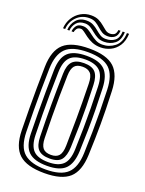

<svg xmlns="http://www.w3.org/2000/svg" viewBox="-184 -1092 895 1188"><g transform="rotate(20 264.0 -498.5)"><path d="M263.2 10Q147.2 10 95.9 -36.8Q44.5 -83.5 42.2 -191Q40.8 -266 40.2 -333.2Q39.8 -400.5 40.2 -467.8Q40.8 -535 42.2 -610Q44.5 -717 95.9 -763.5Q147.2 -810 263.2 -810Q378.5 -810 428.9 -763.1Q479.2 -716.2 483.2 -610.5Q485.8 -546 486.9 -493.8Q488 -441.5 487.9 -394.2Q487.8 -347 486.6 -297.8Q485.5 -248.5 483.2 -190Q479.2 -82.5 428 -36.2Q376.8 10 263.2 10ZM263.2 -14Q362.8 -14 406.5 -55.6Q450.2 -97.2 453.2 -192Q455.8 -266 456.6 -330.6Q457.5 -395.2 456.8 -462Q456 -528.8 453.2 -609Q450.2 -703.2 406.5 -744.6Q362.8 -786 263.2 -786Q160.8 -786 117.8 -743.9Q74.8 -701.8 72.2 -609Q70.5 -535 69.9 -468.2Q69.2 -401.5 70 -334.4Q70.8 -267.2 72.2 -192Q74.2 -93.5 120.6 -53.8Q167 -14 263.2 -14ZM263.2 -38Q178.5 -38 141.2 -73.8Q104 -109.5 102.2 -192Q100.8 -266 100.2 -333Q99.8 -400 100.2 -467.2Q100.8 -534.5 102.2 -609Q104 -691 141.1 -726.5Q178.2 -762 263.2 -762Q346.2 -762 383.1 -726.1Q420 -690.2 423.2 -608Q426.2 -533.5 427.2 -466.6Q428.2 -399.8 427.2 -333.1Q426.2 -266.5 423.2 -193Q420 -111.2 383.6 -74.6Q347.2 -38 263.2 -38ZM263.2 -62Q328.2 -62 359.5 -91.6Q390.8 -121.2 393.2 -194Q395.8 -267.5 396.6 -333.8Q397.5 -400 396.6 -466.5Q395.8 -533 393.2 -607Q390.8 -679.5 359.4 -708.8Q328 -738 263.2 -738Q194 -738 164 -707.5Q134 -677 132.2 -608Q130 -523.2 129.4 -457.8Q128.8 -392.2 129.6 -330Q130.5 -267.8 132.2 -193Q134 -124 163.8 -93Q193.5 -62 263.2 -62ZM263.2 -86Q210.5 -86 187.1 -111.2Q163.8 -136.5 162.5 -193Q157.2 -396.5 162.5 -608Q163.8 -664.5 187.4 -689.2Q211 -714 263.2 -714Q315.8 -714 338.5 -688.6Q361.2 -663.2 363.2 -606.5Q366.2 -532.2 367.2 -468Q368.2 -403.8 367.4 -338.8Q366.5 -273.8 363.5 -197Q361.5 -141.2 340.1 -113.6Q318.8 -86 263.2 -86ZM263.2 -110Q298.8 -110 315.5 -129.6Q332.2 -149.2 333.2 -197Q335 -283.8 335.5 -379.9Q336 -476 333.2 -604Q332.2 -652.5 314.9 -671.2Q297.5 -690 263.2 -690Q226.2 -690 209.9 -670.8Q193.5 -651.5 192.2 -607Q190.2 -533.5 189.6 -467.2Q189 -401 189.6 -334.5Q190.2 -268 192.2 -194Q193.5 -149 209.9 -129.5Q226.2 -110 263.2 -110ZM66.2 -872.2Q68.8 -910.8 87.6 -941.2Q106.5 -971.8 137 -989.4Q167.5 -1007 204.2 -1007Q234.2 -1007 254.6 -996.9Q275 -986.8 290.2 -973.5Q305.5 -960.2 319.1 -950.1Q332.8 -940 349.2 -940Q365.5 -940 377.2 -947.2Q389 -954.5 392.2 -979.2H406.2Q403.5 -946 385.6 -933Q367.8 -920 343 -920Q319.5 -920 303.1 -930.1Q286.8 -940.2 272.4 -953.5Q258 -966.8 241 -976.9Q224 -987 198.8 -987Q149.8 -987 116.5 -953.6Q83.2 -920.2 80.2 -872.2ZM94.2 -872.2Q96.8 -910.8 120.6 -938.9Q144.5 -967 188 -967Q214.5 -967 233.2 -956.9Q252 -946.8 267.4 -933.5Q282.8 -920.2 298.6 -910.1Q314.5 -900 335.2 -900Q370.8 -900 394.5 -917.6Q418.2 -935.2 420.2 -979.2H434.2Q431.8 -925.8 402.4 -902.9Q373 -880 332.8 -880Q307.2 -880 288.4 -890.1Q269.5 -900.2 253.5 -913.5Q237.5 -926.8 221.2 -936.9Q205 -947 184.8 -947Q147 -947 128.6 -924.1Q110.2 -901.2 108.2 -872.2ZM122.2 -872.2Q123.5 -891.5 135.5 -909.2Q147.5 -927 178.8 -927Q198 -927 214.8 -916.9Q231.5 -906.8 248.2 -893.5Q265 -880.2 284.2 -870.1Q303.5 -860 328 -860Q373 -860 409.1 -888Q445.2 -916 448.2 -979.2H462.2Q460 -930.8 439.5 -899.9Q419 -869 388.2 -854.5Q357.5 -840 324.2 -840Q292.5 -840 268.2 -850.1Q244 -860.2 226 -873.5Q208 -886.8 194.9 -896.9Q181.8 -907 172.2 -907Q153.2 -907 145 -894.4Q136.8 -881.8 136.2 -872.2Z"/></g></svg>

Font: Big Shoulders Inline Text Black
Style: Regular
Weight: 900
Designer: Patric King
Foundry: XO Type Co
Version: Version 1.000